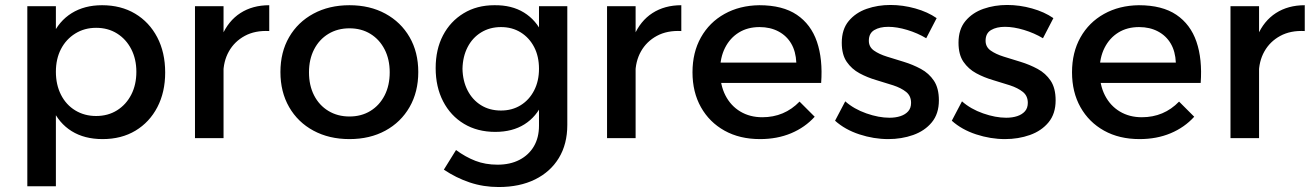

<svg xmlns="http://www.w3.org/2000/svg" viewBox="-20 -556 5283 773"><path d="M391 -535Q467 -535 524 -501Q581 -467 613 -406Q645 -345 645 -264Q645 -185 613.5 -124.5Q582 -64 525.5 -30Q469 4 393 4Q320 4 268.5 -28Q217 -60 190 -120.5Q163 -181 163 -264Q163 -350 190 -410.5Q217 -471 268.5 -503Q320 -535 391 -535ZM367 -444Q320 -444 283 -421Q246 -398 225.5 -358.5Q205 -319 205 -267Q205 -215 225.5 -174.5Q246 -134 283 -111.5Q320 -89 367 -89Q415 -89 451.5 -112Q488 -135 508.5 -175Q529 -215 529 -267Q529 -318 508.5 -358Q488 -398 451.5 -421Q415 -444 367 -444ZM90 -531H205V194H90Z M1064 -431Q1007 -434 965.5 -411.5Q924 -389 901.5 -349Q879 -309 879 -257L847 -261Q847 -350 873 -411Q899 -472 948 -503.5Q997 -535 1064 -535ZM765 -531H880V0H765Z M1387 -535Q1469 -535 1531.5 -501Q1594 -467 1629 -406.5Q1664 -346 1664 -266Q1664 -186 1629 -125Q1594 -64 1531.5 -30Q1469 4 1387 4Q1305 4 1242 -30Q1179 -64 1144 -125Q1109 -186 1109 -266Q1109 -346 1144 -406.5Q1179 -467 1242 -501Q1305 -535 1387 -535ZM1387 -442Q1339 -442 1302 -419.5Q1265 -397 1244.5 -357Q1224 -317 1224 -265Q1224 -212 1244.5 -172Q1265 -132 1302 -109.5Q1339 -87 1387 -87Q1435 -87 1471.5 -109.5Q1508 -132 1528.5 -172Q1549 -212 1549 -265Q1549 -317 1528.5 -357Q1508 -397 1471.5 -419.5Q1435 -442 1387 -442Z M2264 -53Q2264 24 2230 80Q2196 136 2134 166.5Q2072 197 1988 197Q1926 197 1871 178.5Q1816 160 1767 127L1816 48Q1854 76 1894 91.5Q1934 107 1983 107Q2034 107 2071.5 87.5Q2109 68 2129.5 33Q2150 -2 2150 -50V-531H2264ZM1970 -535Q2040 -536 2089.5 -505.5Q2139 -475 2165 -418Q2191 -361 2190 -281Q2191 -201 2165.5 -143.5Q2140 -86 2091.5 -55.5Q2043 -25 1974 -25Q1902 -25 1848 -57.5Q1794 -90 1764 -148Q1734 -206 1734 -282Q1734 -357 1763.5 -413.5Q1793 -470 1846.5 -502.5Q1900 -535 1970 -535ZM1997 -447Q1952 -447 1917 -425.5Q1882 -404 1862.5 -366Q1843 -328 1842 -279Q1843 -230 1862.5 -192Q1882 -154 1916.5 -132.5Q1951 -111 1997 -111Q2042 -111 2076.5 -132.5Q2111 -154 2130.5 -192Q2150 -230 2150 -279Q2150 -329 2130.5 -366.5Q2111 -404 2076.5 -425.5Q2042 -447 1997 -447Z M2723 -431Q2666 -434 2624.5 -411.5Q2583 -389 2560.5 -349Q2538 -309 2538 -257L2506 -261Q2506 -350 2532 -411Q2558 -472 2607 -503.5Q2656 -535 2723 -535ZM2424 -531H2539V0H2424Z M3186 -304Q3184 -349 3165.5 -380.5Q3147 -412 3114 -429.5Q3081 -447 3038 -447Q2990 -447 2954.5 -425Q2919 -403 2899 -363.5Q2879 -324 2879 -271Q2879 -214 2900.5 -172Q2922 -130 2960.5 -107Q2999 -84 3049 -84Q3138 -84 3199 -147L3260 -86Q3221 -43 3165 -19.5Q3109 4 3040 4Q2958 4 2897 -30Q2836 -64 2802 -124.5Q2768 -185 2768 -265Q2768 -345 2802 -405.5Q2836 -466 2897 -500Q2958 -534 3037 -535Q3131 -535 3188 -496.5Q3245 -458 3269 -388Q3293 -318 3286 -222H2861V-304Z M3709 -402Q3674 -423 3632.5 -435.5Q3591 -448 3556 -448Q3522 -448 3500 -435Q3478 -422 3478 -392Q3478 -367 3498.5 -352.5Q3519 -338 3551 -328Q3583 -318 3619 -307Q3655 -296 3687.5 -278.5Q3720 -261 3740 -231Q3760 -201 3760 -152Q3760 -98 3731.5 -63.5Q3703 -29 3656.5 -12.5Q3610 4 3556 4Q3498 4 3440 -15Q3382 -34 3342 -70L3383 -148Q3418 -117 3468 -99.5Q3518 -82 3561 -82Q3586 -82 3605.5 -88.5Q3625 -95 3636.5 -108Q3648 -121 3648 -142Q3648 -170 3628 -186Q3608 -202 3576 -212.5Q3544 -223 3508 -233.5Q3472 -244 3440.5 -261Q3409 -278 3389 -307Q3369 -336 3369 -384Q3369 -438 3397 -471.5Q3425 -505 3469.5 -520.5Q3514 -536 3565 -536Q3615 -536 3665 -522Q3715 -508 3751 -483Z M4179 -402Q4144 -423 4102.5 -435.5Q4061 -448 4026 -448Q3992 -448 3970 -435Q3948 -422 3948 -392Q3948 -367 3968.5 -352.5Q3989 -338 4021 -328Q4053 -318 4089 -307Q4125 -296 4157.5 -278.5Q4190 -261 4210 -231Q4230 -201 4230 -152Q4230 -98 4201.5 -63.5Q4173 -29 4126.5 -12.5Q4080 4 4026 4Q3968 4 3910 -15Q3852 -34 3812 -70L3853 -148Q3888 -117 3938 -99.5Q3988 -82 4031 -82Q4056 -82 4075.5 -88.5Q4095 -95 4106.5 -108Q4118 -121 4118 -142Q4118 -170 4098 -186Q4078 -202 4046 -212.5Q4014 -223 3978 -233.5Q3942 -244 3910.5 -261Q3879 -278 3859 -307Q3839 -336 3839 -384Q3839 -438 3867 -471.5Q3895 -505 3939.5 -520.5Q3984 -536 4035 -536Q4085 -536 4135 -522Q4185 -508 4221 -483Z M4714 -304Q4712 -349 4693.5 -380.5Q4675 -412 4642 -429.5Q4609 -447 4566 -447Q4518 -447 4482.5 -425Q4447 -403 4427 -363.5Q4407 -324 4407 -271Q4407 -214 4428.5 -172Q4450 -130 4488.5 -107Q4527 -84 4577 -84Q4666 -84 4727 -147L4788 -86Q4749 -43 4693 -19.5Q4637 4 4568 4Q4486 4 4425 -30Q4364 -64 4330 -124.5Q4296 -185 4296 -265Q4296 -345 4330 -405.5Q4364 -466 4425 -500Q4486 -534 4565 -535Q4659 -535 4716 -496.5Q4773 -458 4797 -388Q4821 -318 4814 -222H4389V-304Z M5233 -431Q5176 -434 5134.5 -411.5Q5093 -389 5070.5 -349Q5048 -309 5048 -257L5016 -261Q5016 -350 5042 -411Q5068 -472 5117 -503.5Q5166 -535 5233 -535ZM4934 -531H5049V0H4934Z"/></svg>

Font: Alexandria
Style: Regular
Weight: 400
Designer: Mohamed Gaber
Foundry: Kief Type Foundry
Version: Version 5.100